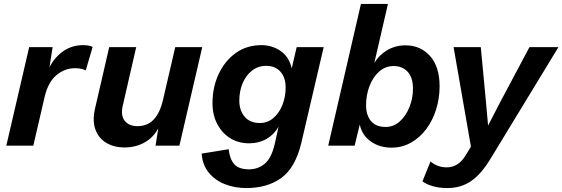

<svg xmlns="http://www.w3.org/2000/svg" viewBox="-20 -739 2853 974"><path d="M12 0 128 -500H247L231 -398Q258 -450 302 -480Q346 -510 401 -510Q432 -510 450 -501L415 -382Q406 -387 392.5 -390Q379 -393 360 -393Q309 -393 266.5 -358Q224 -323 206 -246L149 0Z M612 9Q558 9 519 -14.5Q480 -38 464 -82Q448 -126 462 -188L534 -500H671L603 -204Q591 -154 612.5 -126.5Q634 -99 677 -99Q728 -99 760 -133Q792 -167 807 -233L869 -500H1006L890 0H769L783 -88Q757 -40 712 -15.5Q667 9 612 9Z M1229 215Q1170 215 1120 195Q1070 175 1038.5 136Q1007 97 1003 40L1140 18Q1145 66 1167.5 93Q1190 120 1244 120Q1288 120 1322.5 92Q1357 64 1374 -10L1393 -96Q1370 -56 1331.5 -34Q1293 -12 1244 -12Q1190 -12 1148.5 -37.5Q1107 -63 1082.5 -109Q1058 -155 1058 -216Q1058 -297 1089.5 -364Q1121 -431 1176.5 -470.5Q1232 -510 1306 -510Q1361 -510 1404 -480Q1447 -450 1460 -392L1485 -500H1622L1509 -16Q1479 111 1408 163Q1337 215 1229 215ZM1299 -115Q1337 -115 1366.5 -140Q1396 -165 1412.5 -206Q1429 -247 1429 -295Q1429 -346 1402.5 -375.5Q1376 -405 1331 -405Q1289 -405 1258 -380.5Q1227 -356 1210.5 -316Q1194 -276 1194 -229Q1194 -179 1221 -147Q1248 -115 1299 -115Z M2037 -509Q2113 -509 2161.5 -455Q2210 -401 2210 -301Q2210 -240 2192.5 -184Q2175 -128 2142.5 -84.5Q2110 -41 2065 -15.5Q2020 10 1966 10Q1906 10 1861.5 -21Q1817 -52 1805 -107L1779 0H1645L1811 -719H1948L1879 -420Q1903 -460 1944.5 -484.5Q1986 -509 2037 -509ZM1936 -95Q1977 -95 2008 -123Q2039 -151 2057 -195.5Q2075 -240 2075 -289Q2075 -346 2048 -375Q2021 -404 1977 -404Q1935 -404 1903.5 -376Q1872 -348 1854.5 -302.5Q1837 -257 1837 -205Q1837 -155 1862 -125Q1887 -95 1936 -95Z M2250 215Q2208 215 2175.5 205.5Q2143 196 2123 181L2164 80Q2199 110 2246 110Q2303 110 2339 54L2369 5L2281 -500H2419L2445 -225L2456 -102L2517 -220L2666 -500H2813L2471 62Q2422 144 2370 179.5Q2318 215 2250 215Z"/></svg>

Font: Work Sans SemiBold
Style: Italic
Weight: 600
Italic angle: -13°
Designer: Wei Huang
Foundry: Wei Huang
Version: Version 2.012; ttfautohint (v1.8.3)